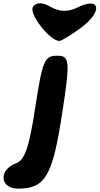

<svg xmlns="http://www.w3.org/2000/svg" viewBox="-20 -882 593 1144"><path d="M190 -242C154 -4 127 73 76 91C-30 129 -21 242 87 242C250 242 293 167 350 -204C399 -521 396 -550 320 -550C245 -550 233 -521 190 -242ZM177 -842C148 -804 276 -638 334 -638C346 -638 402 -672 463 -717C594 -814 578 -905 443 -838C386 -810 334 -811 284 -840C234 -869 198 -870 177 -842Z"/></svg>

Font: Hussar Skorodowane
Style: Ky
Weight: 700
Foundry: Cannot Into Space Fonts
Version: Version 0.892